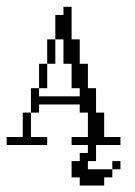

<svg xmlns="http://www.w3.org/2000/svg" viewBox="-20 -435 406 576"><path d="M316.9 72.8V48.3H341.3V72.8ZM0 0V-23.9H48.3V-97.2H72.8V-23.9H121.6V0ZM97.2 -170.4V-243.7H121.6V-170.4ZM121.6 -243.7V-316.9H146V-243.7ZM219.2 121.6V97.2H194.8V48.3H219.2V23.9H243.7V0H194.8V-23.9H243.7V-97.2H219.2V-121.6H97.2V-97.2H72.8V-170.4H97.2V-146H219.2V-170.4H194.8V-243.7H170.4V-316.9H146V-390.1H170.4V-414.6H194.8V-316.9H219.2V-243.7H243.7V-170.4H268.1V-97.2H292.5V-23.9H341.3V0H268.1V48.3H243.7V72.8H316.9V97.2H292.5V121.6Z"/></svg>

Font: FS Mondwest Regular
Style: Regular
Weight: 400
Designer: NZWStudios2024
Foundry: https://fontstruct.com
Version: Version 1.0